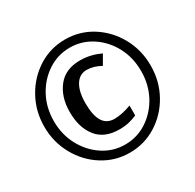

<svg xmlns="http://www.w3.org/2000/svg" viewBox="-159 -897 1095 1079"><g transform="rotate(-30 389.0 -357.0)"><path d="M408.2 -515.1C439 -515.1 469.2 -506.3 500 -488.8L535.2 -549.8C494.6 -568.8 450.7 -580.1 403.8 -580.1C339.8 -580.1 291.5 -559.1 258.8 -517.1C225.6 -475.1 209 -421.9 209 -356.9C209 -289.6 225.1 -235.4 257.8 -194.3C290 -153.3 338.9 -132.8 403.8 -132.8C450.7 -132.8 483.4 -142.1 518.1 -157.2V-221.2C483.4 -207.5 442.4 -198.2 409.2 -198.2C339.4 -198.2 310.1 -253.9 310.1 -356.9C310.1 -454.6 346.2 -515.1 408.2 -515.1ZM43.9 -356.9C43.9 -289.6 59.6 -228 90.8 -172.4C121.6 -116.7 163.6 -72.3 215.8 -39.6C268.1 -6.8 325.7 9.8 389.2 9.8C452.1 9.8 510.3 -6.8 562.5 -39.6C614.7 -72.3 656.7 -116.7 687.5 -172.4C718.3 -228 733.9 -289.6 733.9 -356.9C733.9 -424.3 718.3 -485.8 687.5 -541.5C656.7 -597.2 614.7 -641.6 562.5 -674.8C510.3 -707.5 452.1 -724.1 389.2 -724.1C325.7 -724.1 268.1 -707.5 215.8 -674.8C163.6 -641.6 121.6 -597.2 90.8 -541.5C59.6 -485.8 43.9 -424.3 43.9 -356.9ZM106 -356.9C106 -415 118.7 -467.8 144 -515.1C169.4 -562.5 203.6 -600.1 246.6 -628.4C289.6 -656.7 336.9 -670.9 389.2 -670.9C440.9 -670.9 488.3 -656.7 531.7 -628.4C574.7 -600.1 608.9 -562.5 634.3 -515.1C659.2 -467.8 671.9 -415 671.9 -356.9C671.9 -298.8 659.2 -246.6 634.3 -199.2C608.9 -151.9 574.7 -113.8 531.7 -85.4C488.3 -57.1 440.9 -43 389.2 -43C336.9 -43 289.6 -57.1 246.6 -85.4C203.6 -113.8 169.4 -151.9 144 -199.2C118.7 -246.6 106 -298.8 106 -356.9Z"/></g></svg>

Font: Avrile Sans
Style: Bold
Weight: 700
Designer: Monotype Design Team, Google (font), Stefan Peev (BGR Cyrillic), Cristiano Sobral (main changes)
Foundry: The Avrile Sans Project Authors
Version: Version 3.110